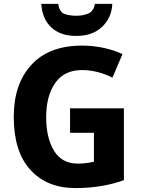

<svg xmlns="http://www.w3.org/2000/svg" viewBox="-20 -959 728 989"><path d="M340.8 -274.9H463.9V-126C442.9 -120.6 411.6 -116.2 380.9 -116.2C325.7 -116.2 284.7 -138.7 257.8 -183.1C231 -227.5 217.8 -285.2 217.8 -355C217.8 -428.2 233.4 -487.3 264.6 -531.7C295.4 -576.2 341.8 -598.1 402.8 -598.1C460 -598.1 513.7 -582 559.1 -559.1L610.8 -680.2C554.7 -707 480.5 -724.1 402.8 -724.1C289.1 -724.1 201.7 -690.9 141.6 -625C81.1 -559.1 50.8 -469.7 50.8 -357.9C50.8 -238.3 79.1 -147 136.2 -84.5C192.9 -21.5 270.5 9.8 369.1 9.8C466.3 9.8 548.3 -5.9 618.2 -30.8V-400.9H340.8ZM468.8 -939C464.4 -913.1 452.6 -896.5 434.6 -889.2C416 -881.8 396 -877.9 375 -877.9C348.1 -877.9 327.1 -881.3 311 -887.7C294.9 -894 284.2 -911.1 279.8 -939H192.9C195.3 -888.7 212.4 -848.6 243.2 -818.8C273.9 -789.1 317.4 -773.9 374 -773.9C428.7 -773.9 472.7 -789.6 505.4 -820.3C538.1 -851.1 556.2 -890.6 558.6 -939Z"/></svg>

Font: Avrile Sans
Style: Bold
Weight: 700
Designer: Monotype Design Team, Google (font), Stefan Peev (BGR Cyrillic), Cristiano Sobral (main changes)
Foundry: The Avrile Sans Project Authors
Version: Version 3.110